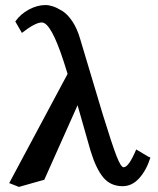

<svg xmlns="http://www.w3.org/2000/svg" viewBox="-20 -718 621 753"><path d="M561 -104 569.8 -100.1Q554.7 -51.3 526.4 -19.5Q498 12.2 460.9 12.2Q414.1 12.2 385.5 -21.5Q356.9 -55.2 335 -127L284.2 -305.2Q178.2 -67.4 153.8 -13.2L54.2 15.1L16.1 0L245.1 -428.2L230 -476.1Q180.2 -629.9 144 -629.9Q118.2 -629.9 65.9 -588.9L40 -633.8Q60.1 -662.6 93 -680.4Q126 -698.2 158.2 -698.2Q171.4 -698.2 187.3 -693.1Q203.1 -688 223.6 -675.5Q244.1 -663.1 263.2 -635Q282.2 -606.9 293.9 -566.9L382.8 -270Q419.9 -149.9 437 -106Q454.1 -62 464.8 -62Q484.9 -62 514.2 -131.8Z"/></svg>

Font: Linux Libertine
Style: Semibold
Weight: 600
Designer: Philipp H. Poll
Foundry: Philipp H. Poll
Version: Version 5.1.2 ; ttfautohint (v0.9)